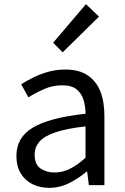

<svg xmlns="http://www.w3.org/2000/svg" viewBox="-20 -892 603 925"><path d="M217 13Q172 13 136 -5Q100 -23 79.5 -57.5Q59 -92 59 -141Q59 -230 138.5 -277.5Q218 -325 392 -344Q392 -379 382.5 -410.5Q373 -442 349 -461.5Q325 -481 280 -481Q233 -481 191.5 -462.5Q150 -444 117 -423L82 -486Q107 -502 140 -518.5Q173 -535 212 -546Q251 -557 295 -557Q361 -557 402.5 -529Q444 -501 463.5 -451.5Q483 -402 483 -334V0H408L400 -65H397Q359 -33 313.5 -10Q268 13 217 13ZM243 -61Q282 -61 317.5 -79Q353 -97 392 -132V-283Q301 -273 247 -254.5Q193 -236 170 -209.5Q147 -183 147 -147Q147 -100 175 -80.5Q203 -61 243 -61ZM282 -640 236 -686 394 -872 457 -812Z"/></svg>

Font: Noto Sans KR Thin
Style: Regular
Weight: 400
Version: Version 2.004-H2;hotconv 1.0.118;makeotfexe 2.5.65603